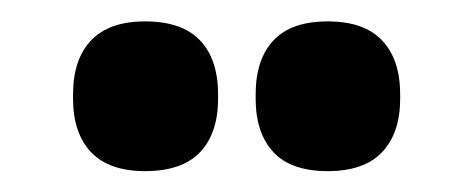

<svg xmlns="http://www.w3.org/2000/svg" viewBox="-20 -704 454 184"><path d="M119 -540Q84.5 -540 67.2 -558.2Q50 -576.5 50 -609.5V-613.5Q50 -647 67.2 -665.2Q84.5 -683.5 119 -683.5Q154.5 -683.5 171.8 -665.2Q189 -647 189 -613.5V-609.5Q189 -576.5 171.8 -558.2Q154.5 -540 119 -540ZM294 -540Q259 -540 242 -558.2Q225 -576.5 225 -609.5V-613.5Q225 -647 242 -665.2Q259 -683.5 294 -683.5Q329 -683.5 346.2 -665.2Q363.5 -647 363.5 -613.5V-609.5Q363.5 -576.5 346.2 -558.2Q329 -540 294 -540Z"/></svg>

Font: Anek Bangla
Style: Bold
Weight: 700
Designer: Sulekha Rajkumar (Bangla), Yesha Goshar (Latin)
Foundry: Ek Type
Version: Version 1.003